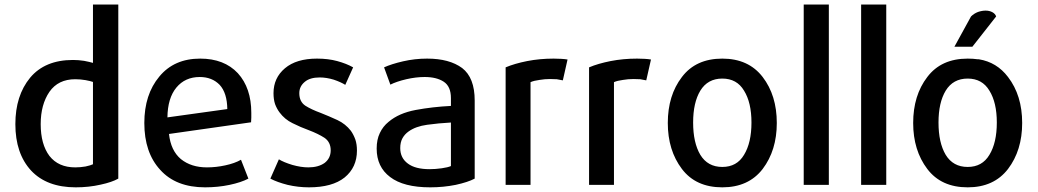

<svg xmlns="http://www.w3.org/2000/svg" viewBox="-20 -805 4518 836"><path d="M495.1 -27.3Q495.1 -216.8 495.1 -785.2Q467.8 -785.2 384.8 -785.2Q384.8 -721.7 384.8 -531.2Q371.1 -535.2 346.7 -540Q322.3 -543.9 297.9 -543.9Q175.8 -543.9 111.3 -466.8Q46.9 -388.7 46.9 -264.6Q46.9 -136.7 115.2 -62.5Q183.6 10.7 309.6 10.7Q367.2 10.7 418 -1Q467.8 -11.7 495.1 -27.3ZM384.8 -89.8Q375 -85 352.5 -80.1Q330.1 -76.2 307.6 -76.2Q234.4 -76.2 195.3 -126Q157.2 -176.8 157.2 -264.6Q157.2 -349.6 195.3 -405.3Q233.4 -460 307.6 -460Q330.1 -460 352.5 -456.1Q374 -452.1 384.8 -448.2Q384.8 -329.1 384.8 -89.8Z M1074.2 -313.5Q1074.2 -421.9 1015.6 -486.3Q956.1 -549.8 851.6 -549.8Q738.3 -549.8 673.8 -471.7Q608.4 -393.6 608.4 -269.5Q608.4 -140.6 677.7 -65.4Q746.1 10.7 873 10.7Q928.7 10.7 979.5 0Q1030.3 -10.7 1061.5 -27.3Q1050.8 -54.7 1029.3 -109.4Q1002 -93.8 960.9 -85Q920.9 -76.2 880.9 -76.2Q812.5 -76.2 767.6 -112.3Q723.6 -149.4 715.8 -221.7Q835 -238.3 1073.2 -272.5Q1074.2 -282.2 1074.2 -293Q1074.2 -303.7 1074.2 -313.5ZM969.7 -330.1Q904.3 -321.3 709 -293.9Q710 -377.9 748 -423.8Q786.1 -469.7 849.6 -469.7Q903.3 -469.7 936.5 -435.5Q968.8 -400.4 969.7 -330.1Z M1534.2 -149.4Q1534.2 -176.8 1527.3 -197.3Q1519.5 -218.8 1507.8 -235.4Q1484.4 -265.6 1449.2 -282.2Q1413.1 -298.8 1376 -313.5Q1335.9 -328.1 1309.6 -344.7Q1283.2 -362.3 1283.2 -399.4Q1283.2 -428.7 1306.6 -448.2Q1329.1 -467.8 1372.1 -467.8Q1401.4 -467.8 1433.6 -458Q1464.8 -447.3 1483.4 -435.5Q1494.1 -460.9 1517.6 -511.7Q1488.3 -528.3 1448.2 -539.1Q1409.2 -549.8 1360.4 -549.8Q1270.5 -549.8 1220.7 -507.8Q1170.9 -465.8 1170.9 -399.4Q1170.9 -372.1 1177.7 -351.6Q1185.5 -331.1 1197.3 -315.4Q1219.7 -285.2 1253.9 -268.6Q1289.1 -251 1324.2 -238.3Q1365.2 -222.7 1392.6 -205.1Q1419.9 -186.5 1419.9 -150.4Q1419.9 -116.2 1393.6 -95.7Q1366.2 -76.2 1322.3 -76.2Q1291 -76.2 1252.9 -86.9Q1214.8 -98.6 1194.3 -111.3Q1181.6 -83 1157.2 -27.3Q1186.5 -11.7 1232.4 0Q1278.3 10.7 1325.2 10.7Q1426.8 10.7 1480.5 -32.2Q1534.2 -76.2 1534.2 -149.4Z M2046.9 -27.3Q2046.9 -112.3 2046.9 -367.2Q2046.9 -466.8 1992.2 -508.8Q1936.5 -549.8 1839.8 -549.8Q1786.1 -549.8 1735.4 -538.1Q1684.6 -526.4 1652.3 -511.7Q1661.1 -487.3 1679.7 -436.5Q1707 -450.2 1749 -460Q1791 -469.7 1829.1 -469.7Q1880.9 -469.7 1912.1 -449.2Q1943.4 -428.7 1943.4 -377.9Q1943.4 -366.2 1943.4 -343.8Q1863.3 -339.8 1790 -326.2Q1716.8 -312.5 1671.9 -274.4Q1647.5 -254.9 1633.8 -225.6Q1620.1 -197.3 1620.1 -158.2Q1620.1 -78.1 1678.7 -34.2Q1737.3 10.7 1853.5 10.7Q1910.2 10.7 1963.9 0Q2017.6 -11.7 2046.9 -27.3ZM1943.4 -82Q1930.7 -76.2 1903.3 -72.3Q1876 -68.4 1850.6 -68.4Q1788.1 -68.4 1755.9 -92.8Q1722.7 -117.2 1722.7 -160.2Q1722.7 -185.5 1732.4 -203.1Q1742.2 -220.7 1758.8 -232.4Q1790 -254.9 1839.8 -261.7Q1889.6 -268.6 1943.4 -271.5Q1943.4 -208 1943.4 -82Z M2451.2 -545.9Q2439.5 -547.9 2423.8 -548.8Q2408.2 -549.8 2390.6 -549.8Q2330.1 -549.8 2275.4 -539.1Q2220.7 -528.3 2181.6 -511.7Q2181.6 -341.8 2181.6 0Q2209 0 2290 0Q2290 -111.3 2290 -447.3Q2305.7 -454.1 2329.1 -457Q2351.6 -460.9 2375 -460.9Q2390.6 -460.9 2404.3 -460Q2418 -458 2430.7 -455.1Q2437.5 -485.4 2451.2 -545.9Z M2814.5 -545.9Q2802.7 -547.9 2787.1 -548.8Q2771.5 -549.8 2753.9 -549.8Q2693.4 -549.8 2638.7 -539.1Q2584 -528.3 2544.9 -511.7Q2544.9 -341.8 2544.9 0Q2572.3 0 2653.3 0Q2653.3 -111.3 2653.3 -447.3Q2668.9 -454.1 2692.4 -457Q2714.8 -460.9 2738.3 -460.9Q2753.9 -460.9 2767.6 -460Q2781.2 -458 2793.9 -455.1Q2800.8 -485.4 2814.5 -545.9Z M3362.3 -269.5Q3362.3 -389.6 3300.8 -469.7Q3239.3 -549.8 3125 -549.8Q3009.8 -549.8 2949.2 -469.7Q2887.7 -389.6 2887.7 -269.5Q2887.7 -150.4 2949.2 -69.3Q3009.8 10.7 3125 10.7Q3239.3 10.7 3300.8 -69.3Q3362.3 -150.4 3362.3 -269.5ZM3252 -271.5Q3252 -183.6 3219.7 -130.9Q3188.5 -78.1 3125 -78.1Q3061.5 -78.1 3029.3 -130.9Q2998 -183.6 2998 -271.5Q2998 -358.4 3029.3 -410.2Q3061.5 -462.9 3125 -462.9Q3188.5 -462.9 3219.7 -410.2Q3252 -358.4 3252 -271.5Z M3588.9 0Q3588.9 -196.3 3588.9 -785.2Q3561.5 -785.2 3479.5 -785.2Q3479.5 -588.9 3479.5 0Q3506.8 0 3588.9 0Z M3838.9 0Q3838.9 -196.3 3838.9 -785.2Q3811.5 -785.2 3729.5 -785.2Q3729.5 -588.9 3729.5 0Q3756.8 0 3838.9 0Z M4430.7 -269.5Q4430.7 -389.6 4369.1 -469.7Q4320.3 -534.2 4242.2 -546.9Q4242.2 -546.9 4241.2 -546.9Q4241.2 -546.9 4240.2 -546.9Q4240.2 -546.9 4239.3 -546.9Q4239.3 -546.9 4238.3 -546.9Q4238.3 -546.9 4237.3 -546.9Q4216.8 -549.8 4193.4 -549.8Q4078.1 -549.8 4017.6 -469.7Q3956.1 -389.6 3956.1 -269.5Q3956.1 -150.4 4017.6 -69.3Q4078.1 10.7 4193.4 10.7Q4307.6 10.7 4369.1 -69.3Q4430.7 -150.4 4430.7 -269.5ZM4320.3 -271.5Q4320.3 -183.6 4288.1 -130.9Q4256.8 -78.1 4193.4 -78.1Q4129.9 -78.1 4097.7 -130.9Q4066.4 -183.6 4066.4 -271.5Q4066.4 -358.4 4097.7 -410.2Q4129.9 -462.9 4193.4 -462.9Q4256.8 -462.9 4288.1 -410.2Q4320.3 -358.4 4320.3 -271.5ZM4317.4 -733.4Q4313.5 -745.1 4300.8 -752Q4288.1 -758.8 4271.5 -758.8Q4255.9 -758.8 4238.3 -752.9Q4220.7 -746.1 4208 -733.4Q4184.6 -689.5 4135.7 -601.6Q4150.4 -601.6 4193.4 -601.6Q4198.2 -601.6 4213.9 -601.6Q4240.2 -634.8 4317.4 -733.4Z"/></svg>

Font: DaxlinePro-Medium
Style: Medium
Weight: 400
Designer: Hans Reichel
Version: Version 7.502; 2006